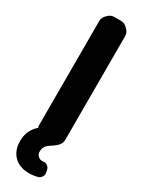

<svg xmlns="http://www.w3.org/2000/svg" viewBox="-237 -763 755 987"><g transform="rotate(30 140.0 -269.5)"><path d="M198.2 -708Q216.8 -690.4 216.8 -670.9V-361.3V-51.8Q216.8 -37.1 207 -23.4Q207 -23.4 206.5 -22.9Q206.1 -22.5 206.1 -22.5Q205.1 -21.5 205.1 -21.5V-20.5Q195.3 -8.8 176.3 3.9Q157.2 16.6 154.3 18.6Q132.8 36.1 132.8 61.5Q132.8 79.1 141.6 87.9Q153.3 102.5 174.8 99.6Q188.5 97.7 199.2 105.5Q210 113.3 212.9 127Q212.9 127 213.4 128.4Q213.9 129.9 214.4 133.3Q214.8 136.7 215.8 140.6Q218.8 154.3 211.4 166Q204.1 177.7 191.4 181.6Q167 188.5 139.6 188.5Q92.8 188.5 60.5 164.1Q29.3 139.6 20.5 94.7Q18.6 81.1 18.6 67.4Q18.6 51.8 21.5 36.1Q27.3 6.8 46.9 -18.6Q54.7 -28.3 65.4 -37.1Q62.5 -43.9 62.5 -51.8V-361.3V-670.9Q62.5 -690.4 80.1 -708Q97.7 -726.6 118.2 -726.6H139.6H161.1Q180.7 -726.6 198.2 -708Z"/></g></svg>

Font: DeepSea
Style: Bold
Weight: 700
Designer: Stem
Version: Version 3.019;git-0a5106e0b